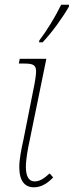

<svg xmlns="http://www.w3.org/2000/svg" viewBox="-20 -786 313 816"><path d="M146 -606H161C202 -649 248 -714 273 -758V-766H240C213 -711 179 -656 147 -614ZM124 10C156 10 182 -7 206 -32L191 -49C168 -28 149 -15 127 -15C103 -15 90 -36 90 -76C90 -110 98 -152 107 -194L177 -536H64L60 -516H80C137 -516 140 -505 127 -431L80 -194C70 -149 62 -109 62 -76C62 -16 86 10 124 10Z"/></svg>

Font: Noto Serif SemiCondensed Thin
Style: Italic
Weight: 100
Width: 4
Italic angle: -12°
Designer: Monotype Design Team
Foundry: Monotype Imaging Inc.
Version: Version 2.013